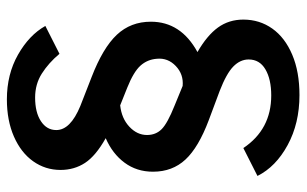

<svg xmlns="http://www.w3.org/2000/svg" viewBox="-182 -610 869 544"><g transform="rotate(-90 252.0 -337.5)"><path d="M113.5 43.5C154.5 65.8 201.7 77 255 77C299 77 337.2 70.2 369.5 56.5C401.8 42.8 426.5 24 443.5 0C460.5 -24 469 -51.3 469 -82C469 -109.3 461.5 -133.3 446.5 -154C431.5 -174.7 408.3 -194 377 -212C434.3 -243.3 463 -287.3 463 -344C463 -382 450.7 -414.2 426 -440.5C401.3 -466.8 361.3 -490.7 306 -512L224 -544C178.7 -562.7 156 -585.3 156 -612C156 -630 164.3 -644.5 181 -655.5C197.7 -666.5 220 -672 248 -672C273.3 -672 296 -665.7 316 -653C336 -640.3 354.7 -623.7 372 -603L451 -643C433.7 -673.7 406.5 -699.5 369.5 -720.5C332.5 -741.5 290.3 -752 243 -752C203 -752 167.8 -745.3 137.5 -732C107.2 -718.7 83.8 -700.5 67.5 -677.5C51.2 -654.5 43 -628.7 43 -600C43 -574 49.7 -550.8 63 -530.5C76.3 -510.2 99.7 -490.7 133 -472C103.7 -459.3 80.5 -441.5 63.5 -418.5C46.5 -395.5 38 -368.7 38 -338C38 -301.3 49.5 -270.7 72.5 -246C95.5 -221.3 132.7 -199.3 184 -180L267 -149C299.7 -136.3 322.7 -123.5 336 -110.5C349.3 -97.5 356 -83 356 -67C356 -46.3 346.7 -30.5 328 -19.5C309.3 -8.5 284.7 -3 254 -3C190 -3 140.3 -29.3 105 -82L26 -42C43.3 -7.3 72.5 21.2 113.5 43.5ZM337.5 -273.5C321.8 -258.5 303 -252 281 -254L225 -277C191.7 -290.3 169.5 -302.5 158.5 -313.5C147.5 -324.5 142 -338.3 142 -355C142 -373.7 149.8 -390.3 165.5 -405C181.2 -419.7 201.3 -428.3 226 -431L276 -411C306 -399 326.8 -386.5 338.5 -373.5C350.2 -360.5 356.7 -345 358 -327C360 -306.3 353.2 -288.5 337.5 -273.5Z"/></g></svg>

Font: Morrison SemiBold
Style: Regular
Weight: 600
Designer: Pablo Impallari, Rodrigo Fuenzalida (Modified by Dan O. Williams)
Version: Version 0.030; ttfautohint (v1.8.1)